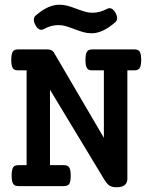

<svg xmlns="http://www.w3.org/2000/svg" viewBox="-20 -789 640 814"><path d="M434.1 -751.5Q439.9 -754.4 444.8 -754.4Q458.5 -754.4 469.2 -735.4Q476.6 -722.2 476.6 -712.4Q476.6 -700.7 467.3 -693.4Q439 -669.4 415 -658.7Q391.1 -647.9 368.7 -647.9Q351.1 -647.9 334.7 -652.3Q318.4 -656.7 295.9 -665.5Q270.5 -674.8 256.8 -678.7Q243.2 -682.6 227.5 -682.6Q195.8 -682.6 165.5 -665.5Q160.6 -662.6 155.3 -662.6Q141.1 -662.6 130.4 -682.1Q123.5 -694.3 123.5 -705.1Q123.5 -716.8 132.3 -724.1Q160.6 -748 184.8 -758.5Q209 -769 231.4 -769Q249 -769 265.6 -764.6Q282.2 -760.3 303.7 -752Q325.7 -743.7 341.1 -739.3Q356.4 -734.9 372.1 -734.9Q402.8 -734.9 434.1 -751.5ZM443.8 -2.4Q434.6 -8.3 422.9 -26.4L191.9 -408.7V-88.9H249Q257.8 -88.9 263.7 -86.9Q269.5 -85 272.9 -80.1Q279.8 -70.3 279.8 -44.4Q279.8 -18.6 273.4 -8.8Q267.1 0 249 0H60.1Q51.3 0 45.4 -2Q39.6 -3.9 36.1 -9.3Q29.3 -19 29.3 -44.4Q29.3 -68.8 36.1 -80.1Q39.6 -85 45.4 -86.9Q51.3 -88.9 60.1 -88.9H92.8V-490.7H58.6Q49.3 -490.7 43.5 -492.7Q37.6 -494.6 34.2 -500Q27.8 -509.8 27.8 -535.2Q27.8 -561 34.7 -570.8Q38.1 -575.7 43.7 -577.6Q49.3 -579.6 58.6 -579.6H180.7Q200.2 -579.6 208.5 -566.4L420.4 -204.6V-490.7H373Q363.8 -490.7 358.2 -492.7Q352.5 -494.6 349.1 -499.5Q342.3 -509.3 342.3 -535.2Q342.3 -560.5 349.1 -570.3Q352.5 -575.7 358.2 -577.6Q363.8 -579.6 373 -579.6H547.9Q556.6 -579.6 562.5 -577.6Q568.4 -575.7 571.8 -570.8Q578.6 -561 578.6 -535.2Q578.6 -509.3 571.3 -499Q564.9 -490.7 547.9 -490.7H520V-31.2Q520 -14.2 509 -4.6Q498 4.9 472.7 4.9Q455.6 4.9 443.8 -2.4Z"/></svg>

Font: Courier Prime SemiBold
Style: Regular
Weight: 600
Designer: Alan Dague-Greene
Foundry: Quote-Unquote Apps
Version: Version 1.202